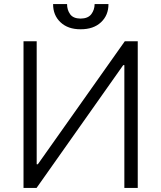

<svg xmlns="http://www.w3.org/2000/svg" viewBox="-20 -932 800 952"><path d="M96.6 -727.3V0H161.2L590.9 -609H596.6V0H663V-727.3H598.7L167.6 -117.5H161.9V-727.3ZM449.2 -911.9H517.8Q518.1 -856.5 480.8 -821.6Q443.5 -786.6 379.6 -786.9Q317.1 -786.6 280 -821.6Q242.9 -856.5 243.3 -911.9H312.5Q312.5 -882.8 327.8 -861.5Q343 -840.2 379.6 -839.8Q416.5 -840.2 432.7 -861.7Q448.9 -883.2 449.2 -911.9Z"/></svg>

Font: Inter UI Light
Style: Regular
Weight: 300
Designer: Rasmus Andersson
Foundry: rsms
Version: 3.2;8d6f07862